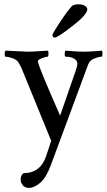

<svg xmlns="http://www.w3.org/2000/svg" viewBox="-20 -662 502 903"><path d="M111.3 -418.9Q127.9 -418.9 142.1 -419.9Q156.2 -420.9 174.3 -421.9Q192.4 -422.9 206.1 -423.8Q208 -418 208 -409.2Q208 -395.5 204.1 -395.5Q196.3 -395.5 178.2 -388.7Q160.2 -381.8 158.2 -375V-373Q158.2 -355.5 262.7 -118.2L336.9 -332Q343.8 -352.5 343.8 -362.3Q343.8 -377 328.6 -386.2Q313.5 -395.5 288.1 -395.5Q284.2 -395.5 284.2 -408.2Q284.2 -419.9 288.1 -423.8Q300.8 -422.9 326.2 -420.9Q351.6 -418.9 375 -418.9Q396.5 -418.9 421.9 -420.9Q447.3 -422.9 460 -423.8Q461.9 -418 461.9 -409.2Q461.9 -395.5 458 -395.5Q445.3 -395.5 423.3 -386.7Q401.4 -377.9 394.5 -358.4L219.7 113.3Q197.3 173.8 168.9 197.8Q140.6 221.7 117.2 221.7Q96.7 221.7 86.9 209Q77.1 196.3 77.1 183.6Q77.1 162.1 90.8 152.3Q171.9 152.3 198.2 68.4Q203.1 53.7 210 33.2Q216.8 12.7 220.7 0L81.1 -341.8Q70.3 -365.2 61.5 -375Q52.7 -383.8 34.7 -389.6Q16.6 -395.5 5.9 -395.5Q2 -395.5 2 -408.2Q2 -419.9 5.9 -423.8Q106.4 -418.9 111.3 -418.9ZM350.6 -641.6Q366.2 -641.6 376 -636.2Q385.7 -630.9 388.2 -626.5Q390.6 -622.1 390.6 -618.2Q390.6 -593.8 320.8 -539.6Q251 -485.4 238.3 -485.4Q226.6 -485.4 226.6 -498Q226.6 -501 241.7 -525.9Q256.8 -550.8 278.8 -582.5Q300.8 -614.3 317.4 -632.8Q326.2 -641.6 350.6 -641.6Z"/></svg>

Font: Crimson Text
Style: Roman
Weight: 400
Version: Version 0.13